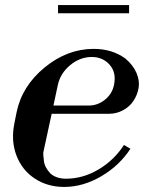

<svg xmlns="http://www.w3.org/2000/svg" viewBox="-20 -719 594 751"><path d="M231 12.2Q166 12.2 116.2 -20.5Q66.4 -53.2 44.4 -110.6Q22.5 -168 36.1 -235.8L44.9 -279.8Q65.9 -382.3 154.5 -455.1Q243.2 -527.8 346.2 -527.8Q418.5 -527.8 470.2 -490.2Q500.5 -464.8 513.7 -434.1Q526.9 -403.3 522.2 -375.7Q517.6 -348.1 502.4 -325Q487.3 -301.8 461.4 -287.8Q435.5 -273.9 405.8 -273.9H182.1L150.9 -129.9Q148.4 -122.6 149.4 -111.6Q150.4 -100.6 151.9 -88.4Q153.3 -76.2 159.9 -64Q166.5 -51.8 175.8 -42Q185.1 -32.2 201.2 -26.1Q217.3 -20 237.8 -20Q304.7 -20 365.7 -56.4Q426.8 -92.8 464.8 -151.9L490.2 -137.2Q446.8 -70.8 375.7 -29.3Q304.7 12.2 231 12.2ZM189 -306.2H327.1Q362.3 -306.2 390.4 -328.9Q418.5 -351.6 425.8 -386.2Q436 -434.6 409.2 -465.3Q382.3 -496.1 338.9 -496.1Q293 -496.1 254.4 -464.1Q215.8 -432.1 206.1 -386.2ZM207 -667V-699.2H484.9V-667Z"/></svg>

Font: Fin Serif Display
Style: Italic
Weight: 400
Italic angle: -12°
Designer: J. Blake Harris
Version: Version 1.006;FEAKit 1.0